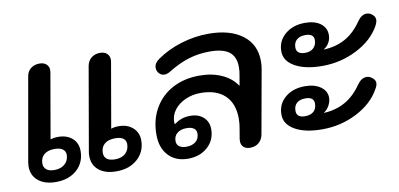

<svg xmlns="http://www.w3.org/2000/svg" viewBox="-61 -764 1982 954"><g transform="rotate(-10 930.5 -287.0)"><path d="M33 -89Q33 -95 35 -111L109 -531Q113 -556 131 -570Q149 -584 175 -584Q197 -584 209.5 -572.5Q222 -561 222 -543Q222 -535 221 -531L164 -203Q180 -209 203 -209Q247 -209 274 -185Q301 -161 301 -121Q301 -63 260.5 -26.5Q220 10 155 10Q98 10 65.5 -17Q33 -44 33 -89ZM339 -88Q339 -103 341 -111L414 -531Q419 -556 437 -570Q455 -584 480 -584Q503 -584 515.5 -572Q528 -560 528 -541Q528 -534 527 -531L470 -203Q486 -209 509 -209Q552 -209 579.5 -184.5Q607 -160 607 -121Q607 -63 566 -26.5Q525 10 460 10Q403 10 371 -16.5Q339 -43 339 -88ZM230 -114Q230 -132 216 -142.5Q202 -153 175 -153Q140 -153 121.5 -136.5Q103 -120 103 -92Q103 -73 116.5 -61.5Q130 -50 157 -50Q190 -50 210 -68Q230 -86 230 -114ZM535 -114Q535 -133 521.5 -143Q508 -153 481 -153Q446 -153 427 -137Q408 -121 408 -92Q408 -72 421.5 -61Q435 -50 463 -50Q497 -50 516 -68Q535 -86 535 -114Z M686 -135Q686 -209 719 -266.5Q752 -324 811 -355.5Q870 -387 947 -387Q1010 -387 1059 -365Q1108 -343 1135 -302L1144 -354Q1148 -373 1148 -395Q1148 -447 1116.5 -471.5Q1085 -496 1018 -496Q963 -496 913 -481Q863 -466 808 -432Q792 -422 778 -422Q762 -422 751 -434Q740 -446 740 -463Q740 -486 766 -504Q820 -542 889 -563Q958 -584 1027 -584Q1136 -584 1198.5 -536.5Q1261 -489 1261 -405Q1261 -381 1257 -362L1200 -44Q1195 -19 1177.5 -4.5Q1160 10 1134 10Q1113 10 1101 -1Q1089 -12 1089 -31Q1089 -39 1090 -44L1098 -91Q1103 -116 1103 -143Q1103 -219 1060 -260Q1017 -301 938 -301Q896 -301 860.5 -285Q825 -269 804.5 -242Q784 -215 784 -182Q784 -173 785 -171H786Q806 -185 824.5 -191.5Q843 -198 868 -198Q909 -198 934 -175Q959 -152 959 -115Q959 -60 920 -25Q881 10 821 10Q759 10 722.5 -29Q686 -68 686 -135ZM888 -106Q888 -123 875 -132Q862 -141 839 -141Q809 -141 791.5 -126.5Q774 -112 774 -87Q774 -69 787 -59.5Q800 -50 823 -50Q853 -50 870.5 -65Q888 -80 888 -106Z M1369 -435Q1369 -487 1408.5 -520.5Q1448 -554 1509 -554Q1558 -554 1587 -532.5Q1616 -511 1616 -474Q1616 -454 1606 -436Q1596 -418 1580 -409V-407Q1642 -410 1689 -436.5Q1736 -463 1772 -516Q1793 -546 1818 -546Q1830 -546 1840 -540Q1861 -527 1861 -508Q1861 -496 1851 -477Q1813 -410 1732 -369Q1651 -328 1558 -328Q1472 -328 1420.5 -357Q1369 -386 1369 -435ZM1543 -462Q1543 -494 1500 -494Q1472 -494 1456.5 -480Q1441 -466 1441 -441Q1441 -407 1486 -407Q1512 -407 1527.5 -422Q1543 -437 1543 -462ZM1315 -125Q1315 -178 1354 -211Q1393 -244 1454 -244Q1503 -244 1533 -222.5Q1563 -201 1563 -167Q1563 -148 1552.5 -128.5Q1542 -109 1526 -99L1525 -97Q1586 -100 1633.5 -127Q1681 -154 1717 -207Q1738 -236 1763 -236Q1776 -236 1785 -230Q1807 -217 1807 -199Q1807 -185 1796 -168Q1759 -101 1678 -59.5Q1597 -18 1503 -18Q1417 -18 1366 -47Q1315 -76 1315 -125ZM1489 -151Q1489 -184 1446 -184Q1418 -184 1402.5 -170.5Q1387 -157 1387 -131Q1387 -97 1430 -97Q1458 -97 1473.5 -111Q1489 -125 1489 -151Z"/></g></svg>

Font: Kodchasan SemiBold
Style: Italic
Weight: 600
Italic angle: -10°
Version: Version 1.000; ttfautohint (v1.6)